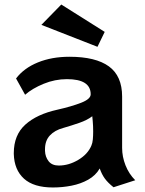

<svg xmlns="http://www.w3.org/2000/svg" viewBox="-20 -818 642 849"><path d="M163 -708 251 -798 443 -677 411 -611ZM482 10Q457 -10 443.5 -28.5Q430 -47 421 -73Q403 -42 370 -23.5Q337 -5 296.5 3Q256 11 214 11Q129 11 86 -28Q43 -67 41 -137V-141Q41 -221 92 -267Q143 -313 234 -333Q296 -347 338.5 -363.5Q381 -380 381 -401Q381 -468 276 -468Q223 -468 173 -447.5Q123 -427 91 -399L51 -471Q86 -517 147.5 -542Q209 -567 287 -567Q403 -567 461.5 -524.5Q520 -482 520 -391V-164Q520 -125 535 -87Q550 -49 578 -21ZM179 -151Q180 -124 195 -105Q210 -86 240 -86Q284 -86 326 -111Q368 -136 384 -174Q389 -185 390.5 -201.5Q392 -218 392 -236Q392 -262 390 -283Q388 -304 388 -304Q366 -287 331.5 -275Q297 -263 259 -252Q222 -242 200.5 -219Q179 -196 179 -158Z"/></svg>

Font: RocknRoll One
Style: Regular
Weight: 400
Designer: Fontworks Inc.
Foundry: Fontworks Inc.
Version: Version 1.100